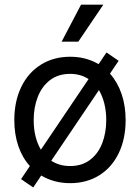

<svg xmlns="http://www.w3.org/2000/svg" viewBox="-20 -783 607 832"><path d="M71.3 -6.8 109.4 -63.5Q76.7 -99.6 59.3 -150.4Q42 -201.2 42 -262.7Q42 -344.2 72.3 -406.5Q102.5 -468.8 157.5 -502.9Q212.4 -537.1 284.2 -537.1Q353 -537.1 407.2 -504.9L441.4 -555.7L494.1 -519.5L456.5 -463.9Q489.3 -427.2 506.8 -376Q524.4 -324.7 524.4 -262.7Q524.4 -181.2 494.4 -119.1Q464.4 -57.1 409.9 -23.2Q355.5 10.7 284.2 10.7Q213.9 10.7 158.7 -22.5L124 29.3ZM440.4 -262.7Q440.4 -299.8 432.4 -333Q424.3 -366.2 408.7 -392.6L202.1 -86.4Q237.3 -63.5 284.2 -63.5Q335.4 -63.5 370.6 -90.6Q405.8 -117.7 423.1 -162.8Q440.4 -208 440.4 -262.7ZM157.2 -134.3 363.8 -440.4Q329.1 -462.9 284.2 -462.9Q231.9 -462.9 196.5 -435.5Q161.1 -408.2 143.6 -362.8Q126 -317.4 126 -262.7Q126 -187.5 157.2 -134.3ZM331.1 -762.7H427.7L319.3 -602.5H247.1Z"/></svg>

Font: WEMIX Pretendard
Style: Regular
Weight: 400
Designer: Base glyphs from Inter by Rasmus Andersson; Hangeul glyphs from Noto Sans CJK(Source Han Sans) by Jang Soo-young and Kan
Foundry: Kil Hyung-jin
Version: Version 1.000